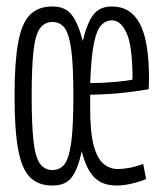

<svg xmlns="http://www.w3.org/2000/svg" viewBox="-20 -564 502 594"><path d="M25 -267Q25 -371 36 -431.5Q47 -492 72.5 -518Q98 -544 142 -544Q182 -544 202 -518Q222 -492 236 -437Q249 -492 268.5 -518Q288 -544 326 -544Q384 -544 412.5 -491Q441 -438 441 -320Q441 -308 440.5 -300Q440 -292 440 -288Q414 -283 366.5 -277.5Q319 -272 259 -271V-228Q259 -154 270 -113.5Q281 -73 300.5 -57Q320 -41 345 -41Q359 -41 379 -44.5Q399 -48 423 -57L432 -10Q410 -1 385.5 4.5Q361 10 341 10Q296 10 271 -16Q246 -42 233 -96Q221 -41 202 -15.5Q183 10 142 10Q98 10 72.5 -16Q47 -42 36 -102.5Q25 -163 25 -267ZM259 -307Q297 -307 336.5 -310.5Q376 -314 390 -318Q390 -421 372 -461Q354 -501 326 -501Q307 -501 293 -486Q279 -471 270.5 -429.5Q262 -388 259 -307ZM78 -267Q78 -174 84 -124.5Q90 -75 104.5 -56.5Q119 -38 142 -38Q166 -38 180 -56.5Q194 -75 200.5 -124.5Q207 -174 207 -267Q207 -360 200.5 -409.5Q194 -459 180 -477.5Q166 -496 142 -496Q119 -496 104.5 -477.5Q90 -459 84 -409.5Q78 -360 78 -267Z"/></svg>

Font: Georama ExtraCondensed Light
Style: Regular
Weight: 300
Width: 2
Designer: Jean-Baptiste Levee
Foundry: Production Type
Version: Version 1.000